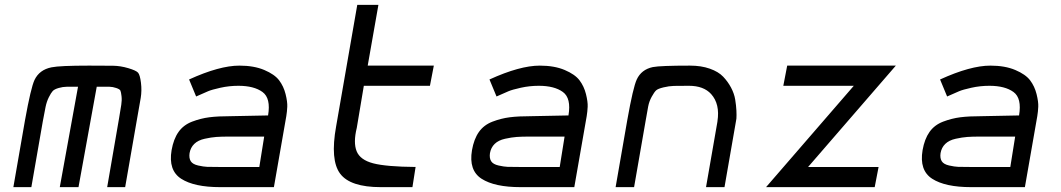

<svg xmlns="http://www.w3.org/2000/svg" viewBox="-20 -770 4366 790"><path d="M35 0 83 -276Q107 -409 122 -441Q142 -483 192 -493Q226 -500 346 -500Q415 -500 445.5 -499.5Q476 -499 508 -489.5Q540 -480 548 -471Q556 -462 560 -429.5Q564 -397 559 -367Q554 -337 542 -270L495 0H421L470 -284Q476 -320 479 -339Q482 -358 480 -374.5Q478 -391 475.5 -397Q473 -403 458 -408Q443 -413 431 -413Q419 -413 389 -413Q382 -413 378 -413L303 0H226L301 -413Q269 -413 254 -413Q239 -413 221.5 -408Q204 -403 197 -395.5Q190 -388 181 -370Q172 -352 167.5 -330Q163 -308 156 -270L109 0Z M886 0Q779 0 725.5 -34.5Q672 -69 686 -152Q694 -198 714.5 -227Q735 -256 770.5 -269.5Q806 -283 841.5 -287.5Q877 -292 932 -292L1083 -295Q1095 -366 1060 -391.5Q1025 -417 961 -417Q923 -417 887 -409Q851 -401 836 -394.5Q821 -388 787 -373L758 -443Q883 -500 965 -500Q1025 -500 1067.5 -482Q1110 -464 1128.5 -439.5Q1147 -415 1155 -383Q1163 -351 1162 -330.5Q1161 -310 1158 -292L1107 0ZM896 -83H1047L1067 -208H922Q891 -208 870 -206.5Q849 -205 822 -199Q795 -193 779.5 -178Q764 -163 760 -140Q757 -119 765 -106.5Q773 -94 795.5 -89Q818 -84 832.5 -83.5Q847 -83 879 -83Q890 -83 896 -83Z M1547 0Q1421 0 1379.5 -55.5Q1338 -111 1363 -250L1450 -750H1537L1493 -500H1765L1749 -417H1477L1448 -244Q1433 -183 1447.5 -147.5Q1462 -112 1515.5 -98Q1569 -84 1690 -83L1677 0Z M2122 0Q2015 0 1961.5 -34.5Q1908 -69 1922 -152Q1930 -198 1950.5 -227Q1971 -256 2006.5 -269.5Q2042 -283 2077.5 -287.5Q2113 -292 2168 -292L2319 -295Q2331 -366 2296 -391.5Q2261 -417 2197 -417Q2159 -417 2123 -409Q2087 -401 2072 -394.5Q2057 -388 2023 -373L1994 -443Q2119 -500 2201 -500Q2261 -500 2303.5 -482Q2346 -464 2364.5 -439.5Q2383 -415 2391 -383Q2399 -351 2398 -330.5Q2397 -310 2394 -292L2343 0ZM2132 -83H2283L2303 -208H2158Q2127 -208 2106 -206.5Q2085 -205 2058 -199Q2031 -193 2015.5 -178Q2000 -163 1996 -140Q1993 -119 2001 -106.5Q2009 -94 2031.5 -89Q2054 -84 2068.5 -83.5Q2083 -83 2115 -83Q2126 -83 2132 -83Z M2513 0 2561 -276Q2585 -411 2600 -443Q2619 -484 2666 -494Q2697 -500 2819 -500Q2865 -500 2900.5 -487.5Q2936 -475 2955.5 -454.5Q2975 -434 2988 -409.5Q3001 -385 3005 -360.5Q3009 -336 3010 -315.5Q3011 -295 3010 -282L3008 -270L2961 0H2885L2932 -270V-271Q2943 -342 2906 -383Q2875 -417 2815 -417Q2772 -417 2752.5 -416.5Q2733 -416 2710 -410.5Q2687 -405 2679.5 -398Q2672 -391 2661.5 -372Q2651 -353 2647 -332Q2643 -311 2636 -270L2589 0Z M3132 0 3493 -417H3203L3219 -500H3666L3305 -83H3595L3579 0Z M3976 0Q3869 0 3815.5 -34.5Q3762 -69 3776 -152Q3784 -198 3804.5 -227Q3825 -256 3860.5 -269.5Q3896 -283 3931.5 -287.5Q3967 -292 4022 -292L4173 -295Q4185 -366 4150 -391.5Q4115 -417 4051 -417Q4013 -417 3977 -409Q3941 -401 3926 -394.5Q3911 -388 3877 -373L3848 -443Q3973 -500 4055 -500Q4115 -500 4157.5 -482Q4200 -464 4218.5 -439.5Q4237 -415 4245 -383Q4253 -351 4252 -330.5Q4251 -310 4248 -292L4197 0ZM3986 -83H4137L4157 -208H4012Q3981 -208 3960 -206.5Q3939 -205 3912 -199Q3885 -193 3869.5 -178Q3854 -163 3850 -140Q3847 -119 3855 -106.5Q3863 -94 3885.5 -89Q3908 -84 3922.5 -83.5Q3937 -83 3969 -83Q3980 -83 3986 -83Z"/></svg>

Font: Hermit LightItalic
Style: Regular
Weight: 300
Italic angle: -10°
Designer: Pablo Caro
Version: Version 2.000;PS 002.000;hotconv 1.0.88;makeotf.lib2.5.64775